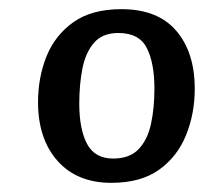

<svg xmlns="http://www.w3.org/2000/svg" viewBox="-20 -761 475 419"><path d="M223 -362Q148 -362 105.5 -410Q63 -458 63 -538Q63 -592 81.5 -638Q100 -684 140 -712.5Q180 -741 245 -741Q324 -741 364.5 -694Q405 -647 405 -567Q405 -513 386 -466Q367 -419 327 -390.5Q287 -362 223 -362ZM227 -415Q263 -415 282.5 -435.5Q302 -456 309.5 -490.5Q317 -525 317 -568Q317 -623 300.5 -656Q284 -689 238 -689Q204 -689 185.5 -668Q167 -647 160 -612Q153 -577 153 -535Q153 -479 170 -447Q187 -415 227 -415Z"/></svg>

Font: Literata 12pt Medium
Style: Italic
Weight: 500
Italic angle: -2°
Designer: Latin by Veronika Burian and Jose Scaglione. Greek by Irene Vlachou. Cyrillic by Vera Evstafieva
Foundry: TypeTogether
Version: Version 3.002